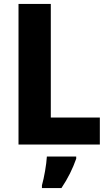

<svg xmlns="http://www.w3.org/2000/svg" viewBox="-20 -734 553 975"><path d="M74 0H487V-137H238V-714H74ZM367 72V61H218C216 100 204 169 193 207V221H292C325 172 349 123 367 72Z"/></svg>

Font: Noto Sans Myanmar UI SemiCondensed ExtraBold
Style: Regular
Weight: 800
Width: 4
Designer: Monotype Design Team
Foundry: Monotype Imaging Inc.
Version: Version 2.103